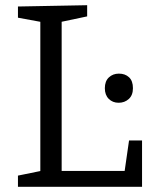

<svg xmlns="http://www.w3.org/2000/svg" viewBox="-20 -718 593 738"><path d="M476 -178H526V0H49V-43L147 -63L135 -46V-650L147 -632L49 -650V-693L315 -698V-655L206 -632L217 -650V-46L202 -61H471L457 -46ZM436 -323Q413 -323 398 -338Q383 -353 383 -379Q383 -406 398.5 -420.5Q414 -435 437 -435Q461 -435 476 -421Q491 -407 491 -379Q491 -352 475 -337.5Q459 -323 436 -323Z"/></svg>

Font: Bitter Thin
Style: Regular
Weight: 400
Version: Version 3.021